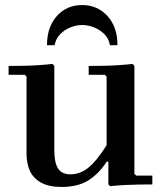

<svg xmlns="http://www.w3.org/2000/svg" viewBox="-20 -730 651 760"><path d="M512 -42 519 -35H583V0Q557 0 528 0.5Q499 1 470.5 2.5Q442 4 416 7L409 0V-90H402Q374 -45 332 -17.5Q290 10 224 10Q173 10 142 -7.5Q111 -25 98 -54.5Q85 -84 85 -120V-427L78 -434H14V-469Q40 -469 70.5 -469.5Q101 -470 131.5 -472Q162 -474 188 -477L195 -469V-135Q195 -87 209.5 -63.5Q224 -40 259 -40Q297 -40 329.5 -66Q362 -92 402 -155V-427L395 -434H331V-469Q357 -469 387.5 -469.5Q418 -470 448.5 -472Q479 -474 505 -477L512 -469ZM415 -551Q411 -577 393.5 -594.5Q376 -612 352.5 -621.5Q329 -631 305 -631Q282 -631 258.5 -621.5Q235 -612 218 -594.5Q201 -577 196 -551H166Q166 -623 205 -666.5Q244 -710 305 -710Q366 -710 405.5 -666.5Q445 -623 445 -551Z"/></svg>

Font: Brygada 1918 SemiBold
Style: Regular
Weight: 600
Designer: Mateusz Machalski | Borys Kosmynka | Przemek Hoffer
Foundry: NIEPODLEGLA 2018
Version: Version 3.006